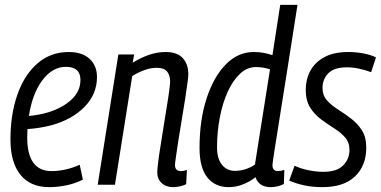

<svg xmlns="http://www.w3.org/2000/svg" viewBox="-20 -760 1567 790"><path d="M321 -21Q290 -5 253.5 2.5Q217 10 182 10Q105 10 64 -41Q23 -92 23 -186Q23 -289 51.5 -370.5Q80 -452 134 -499Q188 -546 263 -546Q318 -546 348.5 -518Q379 -490 379 -443Q379 -373 328.5 -321Q278 -269 193 -245Q143 -232 93 -229Q92 -212 92 -195Q92 -56 192 -56Q218 -56 247 -62Q276 -68 308 -82ZM251 -485Q196 -485 154.5 -430Q113 -375 99 -283Q138 -286 179 -298Q239 -317 275 -351Q311 -385 311 -431Q311 -485 251 -485Z M467 -536H532L526 -502Q560 -523 593.5 -534.5Q627 -546 662 -546Q709 -546 732 -521Q755 -496 755 -453Q755 -445 751 -416.5Q747 -388 741 -348Q735 -308 727.5 -265Q720 -222 714 -182.5Q708 -143 704 -115.5Q700 -88 700 -81Q700 -56 725 -56Q729 -56 735 -57Q741 -58 749 -61L746 -2Q733 4 719 7Q705 10 692 10Q663 10 645 -7Q627 -24 627 -51Q627 -62 630.5 -91Q634 -120 640.5 -159.5Q647 -199 653.5 -241.5Q660 -284 666.5 -322.5Q673 -361 676.5 -388.5Q680 -416 680 -425Q680 -449 668 -465Q656 -481 624 -481Q600 -481 574 -471.5Q548 -462 524 -447L453 0H382Z M1093 10Q1046 10 1031 -31Q1011 -14 981.5 -2Q952 10 921 10Q865 10 833 -30Q801 -70 801 -151Q801 -266 830 -355Q859 -444 909 -495Q959 -546 1024 -546Q1047 -546 1065 -542.5Q1083 -539 1101 -533L1133 -740H1204Q1183 -606 1164.5 -488Q1146 -370 1131.5 -280.5Q1117 -191 1109 -138.5Q1101 -86 1101 -81Q1101 -56 1124 -56Q1136 -56 1150 -61L1148 -3Q1123 10 1093 10ZM946 -57Q969 -57 990.5 -64Q1012 -71 1029 -83L1091 -475Q1078 -479 1064 -481.5Q1050 -484 1033 -484Q997 -484 968 -457Q939 -430 917.5 -383.5Q896 -337 884.5 -277Q873 -217 873 -153Q873 -108 893 -82.5Q913 -57 946 -57Z M1170 -17 1192 -78Q1215 -67 1247.5 -60Q1280 -53 1311 -53Q1366 -53 1392 -79.5Q1418 -106 1418 -143Q1418 -174 1400 -194.5Q1382 -215 1355 -232Q1328 -249 1301 -269Q1274 -289 1256 -317.5Q1238 -346 1238 -391Q1238 -433 1256.5 -468Q1275 -503 1314 -524.5Q1353 -546 1413 -546Q1446 -546 1476.5 -540Q1507 -534 1527 -524L1507 -463Q1486 -471 1459.5 -477Q1433 -483 1407 -483Q1355 -483 1331 -458.5Q1307 -434 1307 -398Q1307 -368 1325 -347.5Q1343 -327 1370 -310Q1397 -293 1424 -272.5Q1451 -252 1469 -224Q1487 -196 1487 -152Q1487 -79 1441 -34.5Q1395 10 1307 10Q1265 10 1231 2.5Q1197 -5 1170 -17Z"/></svg>

Font: Georama SemiCondensed
Style: Italic
Weight: 400
Width: 4
Italic angle: -9°
Designer: Jean-Baptiste Levee
Foundry: Production Type
Version: Version 1.000